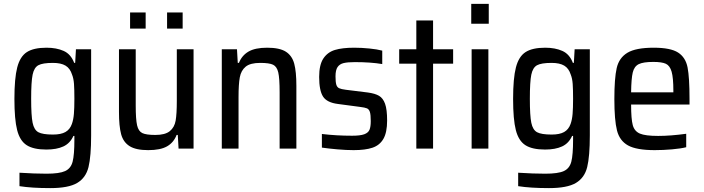

<svg xmlns="http://www.w3.org/2000/svg" viewBox="-20 -763 3616 986"><path d="M80 193V124Q158 129 219 129Q285 129 314.5 115.5Q344 102 353 67Q362 32 362 -45V-65H357Q340 -27 305.5 -11Q271 5 218 5Q152 5 117 -17.5Q82 -40 68 -95Q54 -150 54 -255Q54 -361 68.5 -417Q83 -473 118 -495.5Q153 -518 219 -518Q270 -518 307 -501.5Q344 -485 361 -440H366L370 -510H448V-68Q448 40 434.5 95Q421 150 376.5 176.5Q332 203 238 203Q143 203 80 193ZM349 -126Q357 -148 359.5 -178Q362 -208 362 -256Q362 -304 360 -332Q358 -360 350 -380Q340 -412 316.5 -426Q293 -440 252 -440Q199 -440 177 -428Q155 -416 147.5 -379.5Q140 -343 140 -256Q140 -169 147.5 -132.5Q155 -96 177 -84Q199 -72 252 -72Q293 -72 316 -85Q339 -98 349 -126Z M591 -188V-510H677V-221Q677 -150 684 -119.5Q691 -89 711 -79.5Q731 -70 778 -70Q828 -70 852 -89.5Q876 -109 882 -143.5Q888 -178 888 -245V-510H974V0H897L893 -70H887Q872 -31 838 -11.5Q804 8 741 8Q678 8 645.5 -12.5Q613 -33 602 -74Q591 -115 591 -188ZM648 -616V-699H728V-616ZM838 -616V-699H918V-616Z M1119 -510H1197L1201 -440H1207Q1222 -478 1256 -498Q1290 -518 1352 -518Q1416 -518 1448 -497.5Q1480 -477 1491 -436Q1502 -395 1502 -322V0H1416V-289Q1416 -361 1409 -391Q1402 -421 1382.5 -430.5Q1363 -440 1316 -440Q1265 -440 1241.5 -420.5Q1218 -401 1211.5 -366Q1205 -331 1205 -265V0H1119Z M1633 -5V-75Q1707 -66 1788 -66Q1830 -66 1850.5 -73.5Q1871 -81 1877.5 -96.5Q1884 -112 1884 -141Q1884 -174 1879.5 -188Q1875 -202 1864.5 -206.5Q1854 -211 1829 -214L1716 -229Q1659 -236 1639 -267Q1619 -298 1619 -368Q1619 -430 1640.5 -462.5Q1662 -495 1700 -506.5Q1738 -518 1799 -518Q1836 -518 1876.5 -514Q1917 -510 1943 -503V-434Q1884 -444 1802 -444Q1765 -444 1744.5 -439Q1724 -434 1713.5 -418.5Q1703 -403 1703 -371Q1703 -342 1707 -328.5Q1711 -315 1721.5 -310Q1732 -305 1756 -302L1869 -288Q1906 -283 1926.5 -271Q1947 -259 1957.5 -230Q1968 -201 1968 -144Q1968 -83 1949 -50Q1930 -17 1893 -4.5Q1856 8 1796 8Q1759 8 1713 4Q1667 0 1633 -5Z M2118 0V-436H2030V-510H2118V-658H2204V-510H2307V-436H2204V0Z M2400 -641V-743H2490V-641ZM2402 0V-510H2488V0Z M2641 193V124Q2719 129 2780 129Q2846 129 2875.5 115.5Q2905 102 2914 67Q2923 32 2923 -45V-65H2918Q2901 -27 2866.5 -11Q2832 5 2779 5Q2713 5 2678 -17.5Q2643 -40 2629 -95Q2615 -150 2615 -255Q2615 -361 2629.5 -417Q2644 -473 2679 -495.5Q2714 -518 2780 -518Q2831 -518 2868 -501.5Q2905 -485 2922 -440H2927L2931 -510H3009V-68Q3009 40 2995.5 95Q2982 150 2937.5 176.5Q2893 203 2799 203Q2704 203 2641 193ZM2910 -126Q2918 -148 2920.5 -178Q2923 -208 2923 -256Q2923 -304 2921 -332Q2919 -360 2911 -380Q2901 -412 2877.5 -426Q2854 -440 2813 -440Q2760 -440 2738 -428Q2716 -416 2708.5 -379.5Q2701 -343 2701 -256Q2701 -169 2708.5 -132.5Q2716 -96 2738 -84Q2760 -72 2813 -72Q2854 -72 2877 -85Q2900 -98 2910 -126Z M3521 -226H3221Q3221 -152 3229.5 -120.5Q3238 -89 3266 -77Q3294 -65 3360 -65Q3423 -65 3504 -76V-7Q3477 0 3431 4Q3385 8 3342 8Q3249 8 3205.5 -16Q3162 -40 3148.5 -93Q3135 -146 3135 -254Q3135 -361 3147 -413.5Q3159 -466 3202 -492Q3245 -518 3337 -518Q3424 -518 3462.5 -493Q3501 -468 3511 -416.5Q3521 -365 3521 -255ZM3221 -289H3438V-297Q3438 -364 3429 -395Q3420 -426 3399.5 -435.5Q3379 -445 3335 -445Q3283 -445 3260 -433.5Q3237 -422 3229.5 -391Q3222 -360 3221 -289Z"/></svg>

Font: Saira Semi Condensed
Style: Regular
Weight: 400
Width: 4
Designer: Hector Gatti with collaboration of the Omnibus-Type team
Foundry: Omnibus-Type
Version: Version 1.001; ttfautohint (v1.8)